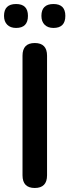

<svg xmlns="http://www.w3.org/2000/svg" viewBox="-34 -927 345 955"><path d="M139 8Q78 8 78 -55V-650Q78 -713 139 -713Q200 -713 200 -650V-55Q200 8 139 8ZM232 -788Q204 -788 188 -804Q172 -820 172 -848Q172 -907 232 -907Q291 -907 291 -848Q291 -788 232 -788ZM46 -788Q18 -788 2 -804Q-14 -820 -14 -848Q-14 -907 46 -907Q105 -907 105 -848Q105 -788 46 -788Z"/></svg>

Font: Chiron GoRound TC M
Style: Regular
Weight: 500
Designer: Ryoko NISHIZUKA 西塚涼子 (kana, bopomofo & ideographs); Paul D. Hunt (Latin, Greek & Cyrillic); Sandoll Communications 산돌커뮤니
Foundry: Adobe
Version: Version 1.000;hotconv 1.1.1;makeotfexe 2.6.0